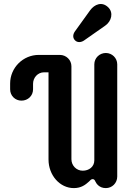

<svg xmlns="http://www.w3.org/2000/svg" viewBox="-20 -941 705 970"><path d="M514.6 -673.3C482.4 -673.3 456.5 -647.5 456.5 -616.2V-130.9C456.5 -98.1 429.2 -78.6 397.9 -78.6C366.2 -78.6 340.8 -104.5 340.8 -136.7V-606.4C340.8 -637.7 314.9 -663.6 282.2 -663.6H175.8C96.2 -663.6 31.2 -598.6 31.2 -519V-489.7C31.2 -457.5 56.6 -432.6 88.4 -432.6C121.6 -432.6 147 -457.5 147 -489.7V-517.6C147 -548.8 170.9 -575.7 202.6 -575.7H225.1V-135.3C225.1 -55.7 282.2 9.3 353 9.3C390.1 9.3 411.6 -7.3 429.7 -23.9C435.5 -29.8 440.4 -36.1 448.2 -36.1C456.5 -36.1 459.5 -29.3 461.9 -23.9C465.8 -15.6 480 9.3 514.6 9.3C546.4 9.3 572.3 -16.1 572.3 -49.3V-616.2C572.3 -647.5 546.4 -673.3 514.6 -673.3ZM358.4 -782.2C348.1 -767.6 346.2 -750 358.9 -737.3C371.1 -724.6 390.1 -726.6 404.3 -736.3L511.7 -811.5C543.5 -833.5 554.7 -877.4 526.4 -904.3C495.1 -934.6 457.5 -919.4 435.1 -888.7Z"/></svg>

Font: Supermercado One
Style: Regular
Weight: 400
Designer: James Grieshaber
Foundry: James Grieshaber
Version: Version 1.002